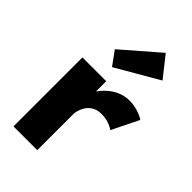

<svg xmlns="http://www.w3.org/2000/svg" viewBox="-251 -925 1010 1010"><g transform="rotate(45 254.0 -420.0)"><path d="M150 -664 206 -587 444 -725 353 -840ZM237 0H60V-513H237V-439H239C239 -439 295 -528 396 -528C462 -528 508 -496 508 -496L434 -346C434 -346 401 -374 342 -374C250 -374 237 -283 237 -270Z"/></g></svg>

Font: Hussar Techniczny
Style: Bold 
Weight: 700
Foundry: Cannot Into Space Fonts
Version: Version 0.77